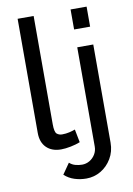

<svg xmlns="http://www.w3.org/2000/svg" viewBox="-99 -792 720 1039"><g transform="rotate(-10 261.5 -272.0)"><path d="M73 -730H161V-135Q161 -92 173 -82Q185 -72 202 -72Q223 -72 242 -76.5Q261 -81 274 -86L288 -14Q266 -5 236 1Q206 7 183 7Q132 7 102.5 -22Q73 -51 73 -103ZM290 186Q256 186 225 176Q194 166 170 144L211 85Q225 98 243.5 103Q262 108 280 108Q302 108 321 97Q340 86 352 66.5Q364 47 364 23V-522H452V17Q452 66 429 104.5Q406 143 369.5 164.5Q333 186 290 186ZM364 -620V-730H452V-620Z"/></g></svg>

Font: Raleway Thin Medium
Style: Regular
Weight: 500
Version: Version 4.026